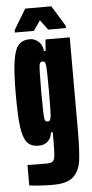

<svg xmlns="http://www.w3.org/2000/svg" viewBox="-59 -705 453 945"><g transform="rotate(-5 167.5 -232.0)"><path d="M47 199V98L137 99Q162 99 171 92.5Q180 86 182.5 65.5Q185 45 185 -11V-52H176Q174 -26 157 -9Q140 8 110 8Q71 8 52 -17Q33 -42 26.5 -96.5Q20 -151 20 -254Q20 -361 28.5 -417.5Q37 -474 56.5 -496Q76 -518 113 -518Q135 -518 154.5 -501.5Q174 -485 177 -454H185L189 -510H309V-56Q309 50 302 100Q295 150 264.5 178Q234 206 165 206Q100 206 47 199ZM181 -129Q184 -149 184 -255Q184 -363 181 -382Q179 -396 175.5 -399.5Q172 -403 164 -403Q155 -403 151.5 -395Q148 -387 147 -351Q146 -315 146 -255Q146 -195 147 -159Q148 -123 151.5 -115Q155 -107 164 -107Q172 -107 175.5 -111Q179 -115 181 -129ZM42 -557V-569L103 -670H232L294 -569V-557H207L170 -606L136 -557Z"/></g></svg>

Font: Saira Ultra Condensed Black
Style: Regular
Weight: 900
Width: 1
Designer: Hector Gatti with collaboration of the Omnibus-Type team
Foundry: Omnibus-Type
Version: Version 1.001; ttfautohint (v1.8)